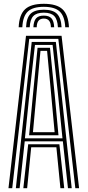

<svg xmlns="http://www.w3.org/2000/svg" viewBox="-20 -988 460 1008"><path d="M24.5 0 116.5 -800H303.2L395.2 0H375.5L286.2 -784H133.5L44.2 0ZM63.2 0 146.5 -768H273.2L356.5 0H336.8L310 -246H109.8L83 0ZM110.8 -261.8H308L284.8 -490.5L256.2 -752H163.5L134.2 -490.5ZM132.8 -278 153 -490.5 177.2 -737H242.5L267.2 -490.5L287 -278ZM153 -293.8H266.8L248.8 -490.5L227.2 -721H192.5L171 -490.5ZM102.5 0 128 -230.5H291.8L317.2 0H297.2L276 -214.8H143.8L122.5 0ZM210 -968Q142.2 -968 111.6 -939.4Q81 -910.8 78 -844.8H97.2Q99.8 -902.5 126 -927.4Q152.2 -952.2 210 -952.2Q267.5 -952.2 293.6 -927.4Q319.8 -902.5 322.5 -844.8H342Q338.8 -910.8 308.1 -939.4Q277.5 -968 210 -968ZM210 -937Q162.2 -937 140.5 -915.6Q118.8 -894.2 116.8 -844.8H136Q137.8 -885.8 154.9 -903.6Q172 -921.5 210 -921.5Q247.8 -921.5 264.9 -903.6Q282 -885.8 284 -844.8H303.2Q300.8 -894.2 279.1 -915.6Q257.5 -937 210 -937ZM210 -906Q182.2 -906 169.5 -891.8Q156.8 -877.5 155.2 -844.8H172.8Q173.2 -890.5 210 -890.5Q247 -890.5 247.2 -844.8H264.5Q263 -877.5 250.2 -891.8Q237.5 -906 210 -906Z"/></svg>

Font: Big Shoulders Inline Text SemiBold
Style: Regular
Weight: 600
Designer: Patric King
Foundry: XO Type Co
Version: Version 1.000